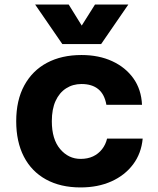

<svg xmlns="http://www.w3.org/2000/svg" viewBox="-20 -809 690 841"><path d="M333 12Q245 12 181.5 -23Q118 -58 84.5 -123Q51 -188 51 -278Q51 -370 86.5 -435Q122 -500 186 -534Q250 -568 337 -568Q413 -568 471.5 -541Q530 -514 564.5 -465.5Q599 -417 602 -350H446Q438 -396 410.5 -418.5Q383 -441 337 -441Q299 -441 269.5 -422Q240 -403 223.5 -367Q207 -331 207 -278Q207 -199 243.5 -156Q280 -113 333 -113Q364 -113 387.5 -124Q411 -135 427 -155.5Q443 -176 449 -202H605Q599 -137 563 -89Q527 -41 468 -14.5Q409 12 333 12ZM134 -789H281L338 -697L396 -789H542L423 -616H253Z"/></svg>

Font: Azeret Mono Thin
Style: Bold
Weight: 700
Version: Version 1.002